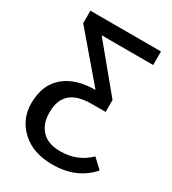

<svg xmlns="http://www.w3.org/2000/svg" viewBox="-180 -624 837 933"><g transform="rotate(30 238.0 -157.0)"><path d="M262 213Q153 213 89 153.5Q25 94 25 6Q25 -97 88.5 -151.5Q152 -206 263 -206L49 -457V-527H445V-451H156L359 -205V-138H280Q124 -138 124 -3V4Q124 64 159 101Q194 138 264 138Q359 138 424 74L476 123Q397 213 262 213Z"/></g></svg>

Font: Trujillo
Style: Regular
Weight: 400
Designer: Fira Sans original fonts by bBox Type GmbH, Carrois Corporate GbR, & Edenspiekermann AG / Changes by Cristiano Sobral
Foundry: Fira Sans original fonts by bBox Type GmbH, Carrois Corporate GbR, & Edenspiekermann AG / Changes by Cristiano Sobral
Version: Version 4.301;October 17, 2021;FontCreator 14.0.0.2814 64-bi